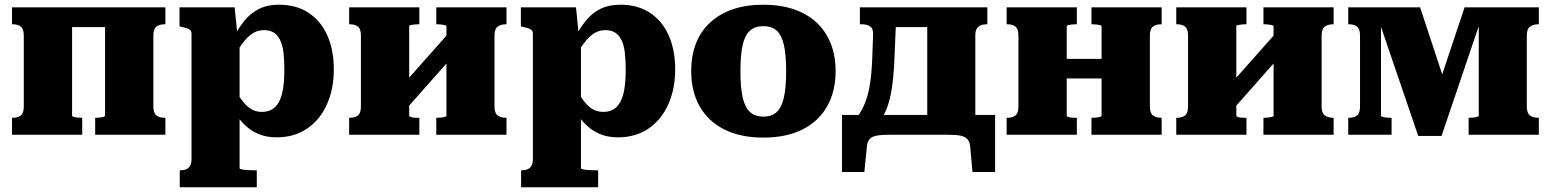

<svg xmlns="http://www.w3.org/2000/svg" viewBox="-20 -572 6583 815"><path d="M81 -120V-421Q81 -449 68.5 -459Q56 -469 33 -469H31V-541H286V-81Q286 -78 292.5 -76Q299 -74 308 -73Q317 -72 325 -72H329V0H31V-72H33Q56 -72 68.5 -82Q81 -92 81 -120ZM426 -81V-541H682V-469H680Q657 -469 644 -459Q631 -449 631 -421V-120Q631 -92 644 -82Q657 -72 680 -72H682V0H384V-72H387Q395 -72 404 -73Q413 -74 419.5 -76Q426 -78 426 -81ZM207 -457V-541H508V-457Z M1070 223H743V151H745Q760 151 770.5 146.5Q781 142 787 131.5Q793 121 793 103V-428Q793 -438 788.5 -443Q784 -448 774.5 -451.5Q765 -455 750 -458L742 -460V-541H976L991 -392L997 -391V142Q997 145 1006.5 147Q1016 149 1031 150Q1046 151 1062 151H1070ZM1154 11Q1109 11 1074 -4.5Q1039 -20 1011.5 -49Q984 -78 965 -120V-208Q987 -174 1005 -149Q1023 -124 1043.5 -110.5Q1064 -97 1092 -97Q1117 -97 1135.5 -108Q1154 -119 1165.5 -142Q1177 -165 1182 -198.5Q1187 -232 1187 -277Q1187 -320 1183 -351Q1179 -382 1168.5 -403Q1158 -424 1141.5 -434Q1125 -444 1101 -444Q1074 -444 1052.5 -430.5Q1031 -417 1010.5 -389.5Q990 -362 965 -319V-398Q988 -447 1015.5 -481.5Q1043 -516 1079 -534Q1115 -552 1164 -552Q1239 -552 1291 -517Q1343 -482 1370 -420.5Q1397 -359 1397 -277Q1397 -194 1367.5 -128.5Q1338 -63 1283.5 -26Q1229 11 1154 11Z M1512 -120V-421Q1512 -449 1499.5 -459Q1487 -469 1464 -469H1462V-541H1760V-469H1756Q1748 -469 1739 -468Q1730 -467 1723.5 -465.5Q1717 -464 1717 -461V-81Q1717 -78 1723.5 -75.5Q1730 -73 1739 -72.5Q1748 -72 1756 -72H1760V0H1462V-72H1464Q1487 -72 1499.5 -82Q1512 -92 1512 -120ZM1875 -80V-460Q1875 -464 1868 -465.5Q1861 -467 1852 -468Q1843 -469 1836 -469H1832V-541H2130V-469H2128Q2106 -469 2092.5 -459Q2079 -449 2079 -421V-120Q2079 -92 2092.5 -82Q2106 -72 2128 -72H2130V0H1832V-72H1836Q1843 -72 1852 -73Q1861 -74 1868 -76Q1875 -78 1875 -80ZM1704 -109 1650 -167 1886 -433 1940 -376Z M2519 223H2192V151H2194Q2209 151 2219.5 146.5Q2230 142 2236 131.5Q2242 121 2242 103V-428Q2242 -438 2237.5 -443Q2233 -448 2223.5 -451.5Q2214 -455 2199 -458L2191 -460V-541H2425L2440 -392L2446 -391V142Q2446 145 2455.5 147Q2465 149 2480 150Q2495 151 2511 151H2519ZM2603 11Q2558 11 2523 -4.5Q2488 -20 2460.5 -49Q2433 -78 2414 -120V-208Q2436 -174 2454 -149Q2472 -124 2492.5 -110.5Q2513 -97 2541 -97Q2566 -97 2584.5 -108Q2603 -119 2614.5 -142Q2626 -165 2631 -198.5Q2636 -232 2636 -277Q2636 -320 2632 -351Q2628 -382 2617.5 -403Q2607 -424 2590.5 -434Q2574 -444 2550 -444Q2523 -444 2501.5 -430.5Q2480 -417 2459.5 -389.5Q2439 -362 2414 -319V-398Q2437 -447 2464.5 -481.5Q2492 -516 2528 -534Q2564 -552 2613 -552Q2688 -552 2740 -517Q2792 -482 2819 -420.5Q2846 -359 2846 -277Q2846 -194 2816.5 -128.5Q2787 -63 2732.5 -26Q2678 11 2603 11Z M3527 -270Q3527 -184 3491 -120.5Q3455 -57 3386.5 -22.5Q3318 12 3220 12Q3123 12 3054.5 -22.5Q2986 -57 2950 -120.5Q2914 -184 2914 -270Q2914 -335 2934 -387Q2954 -439 2994 -476Q3034 -513 3090.5 -532.5Q3147 -552 3220 -552Q3293 -552 3350 -532.5Q3407 -513 3446.5 -476Q3486 -439 3506.5 -387Q3527 -335 3527 -270ZM3123 -270Q3123 -201 3132.5 -158.5Q3142 -116 3163.5 -96.5Q3185 -77 3220 -77Q3256 -77 3277 -96.5Q3298 -116 3307.5 -158.5Q3317 -201 3317 -270Q3317 -339 3307.5 -381Q3298 -423 3277 -442Q3256 -461 3220 -461Q3185 -461 3163.5 -442Q3142 -423 3132.5 -381Q3123 -339 3123 -270Z M3916 -39V-541H4171V-469H4169Q4154 -469 4143 -464.5Q4132 -460 4126 -450Q4120 -440 4120 -421V-39ZM3719 -457V-541H3996V-457ZM4098 48Q4096 30 4086.5 19Q4077 8 4057.5 4Q4038 0 4003 0H3754Q3720 0 3700 4Q3680 8 3671 19Q3662 30 3660 48L3649 158H3554V-84H4204V158H4108ZM3682 -313 3686 -421Q3688 -449 3674.5 -459Q3661 -469 3638 -469H3630V-541H3786L3776 -308Q3773 -243 3765.5 -196Q3758 -149 3745.5 -115Q3733 -81 3712 -57H3606Q3631 -89 3646.5 -122.5Q3662 -156 3670.5 -201.5Q3679 -247 3682 -313Z M4303 -120V-421Q4303 -449 4290.5 -459Q4278 -469 4255 -469H4253V-541H4551V-469H4547Q4539 -469 4530 -468Q4521 -467 4514.5 -465.5Q4508 -464 4508 -461V-81Q4508 -78 4514.5 -75.5Q4521 -73 4530 -72.5Q4539 -72 4547 -72H4551V0H4253V-72H4255Q4278 -72 4290.5 -82Q4303 -92 4303 -120ZM4656 -80V-460Q4656 -464 4649.5 -465.5Q4643 -467 4634 -468Q4625 -469 4617 -469H4613V-541H4911V-469H4909Q4887 -469 4874 -459Q4861 -449 4861 -421V-120Q4861 -92 4874 -82Q4887 -72 4909 -72H4911V0H4613V-72H4617Q4625 -72 4634 -73Q4643 -74 4649.5 -76Q4656 -78 4656 -80ZM4432 -239V-322H4733V-239Z M5023 -120V-421Q5023 -449 5010.5 -459Q4998 -469 4975 -469H4973V-541H5271V-469H5267Q5259 -469 5250 -468Q5241 -467 5234.5 -465.5Q5228 -464 5228 -461V-81Q5228 -78 5234.5 -75.5Q5241 -73 5250 -72.5Q5259 -72 5267 -72H5271V0H4973V-72H4975Q4998 -72 5010.5 -82Q5023 -92 5023 -120ZM5386 -80V-460Q5386 -464 5379 -465.5Q5372 -467 5363 -468Q5354 -469 5347 -469H5343V-541H5641V-469H5639Q5617 -469 5603.5 -459Q5590 -449 5590 -421V-120Q5590 -92 5603.5 -82Q5617 -72 5639 -72H5641V0H5343V-72H5347Q5354 -72 5363 -73Q5372 -74 5379 -76Q5386 -78 5386 -80ZM5215 -109 5161 -167 5397 -433 5451 -376Z M6008 -541 6132 -165 6046 -89 6197 -541H6512V-469H6510Q6488 -469 6474.5 -459Q6461 -449 6461 -421V-120Q6461 -92 6474.5 -82Q6488 -72 6510 -72H6512V0H6214V-72H6218Q6226 -72 6234.5 -73Q6243 -74 6250 -76Q6257 -78 6257 -81V-518L6276 -517L6099 5H6000L5822 -517L5842 -518V-81Q5842 -78 5848.5 -76Q5855 -74 5864 -73Q5873 -72 5881 -72H5887V0H5703V-72H5705Q5728 -72 5740.5 -82Q5753 -92 5753 -120V-421Q5753 -449 5740.5 -459Q5728 -469 5705 -469H5703V-541Z"/></svg>

Font: Roboto Serif ExtraBold
Style: Regular
Weight: 800
Designer: Greg Gazdowicz
Foundry: Commercial Type
Version: Version 1.008